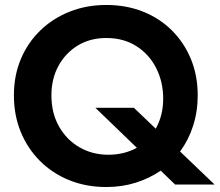

<svg xmlns="http://www.w3.org/2000/svg" viewBox="-20 -734 884 773"><path d="M36 -350Q36 -430 64 -496.5Q92 -563 143 -612Q194 -661 261.5 -687.5Q329 -714 408 -714Q488 -714 555 -687.5Q622 -661 671.5 -612Q721 -563 748.5 -496.5Q776 -430 776 -350Q776 -285 757.5 -227.5Q739 -170 705 -124L844 9H685L627 -47Q582 -16 526.5 1.5Q471 19 408 19Q327 19 259 -8.5Q191 -36 141 -86Q91 -136 63.5 -203Q36 -270 36 -350ZM187 -350Q187 -279 217.5 -225Q248 -171 300 -141Q352 -111 416 -111Q480 -111 531 -139L364 -300H519L607 -216Q637 -269 637 -337Q637 -404 609 -459.5Q581 -515 529.5 -548Q478 -581 408 -581Q343 -581 293.5 -551Q244 -521 215.5 -469Q187 -417 187 -350Z"/></svg>

Font: Jost* Semi
Style: Regular
Weight: 600
Version: Version 3.7